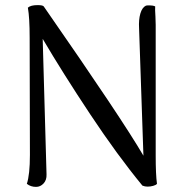

<svg xmlns="http://www.w3.org/2000/svg" viewBox="-20 -720 724 751"><path d="M85 -1Q97 -37 97 -114L96 -572Q96 -652 89 -690Q100 -700 127 -700Q147 -700 151 -695Q459 -252 541 -111L524 -609Q522 -643 529 -667Q536 -691 551 -698Q555 -699 565 -699Q578 -699 587 -695Q586 -684 588 -655L589 -623V-113Q589 -36 594 -1Q590 4 579 7Q568 10 557 10Q547 10 537 6Q439 -113 332.5 -273.5Q226 -434 147 -568L162 -38Q163 -16 150.5 -2.5Q138 11 121 11Q100 11 85 -1Z"/></svg>

Font: Arima Madurai
Style: Regular
Weight: 400
Designer: Joana Correia and Natanael Gama
Foundry: NDISCOVER
Version: Version 1.020